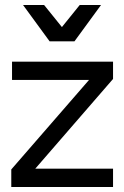

<svg xmlns="http://www.w3.org/2000/svg" viewBox="-20 -746 496 766"><path d="M25 0V-70L369 -466L385 -427H28V-500H431V-431L86 -33L71 -73H431V0ZM72 -726H156L227 -638L298 -726H383L277 -581H178Z"/></svg>

Font: Fustat
Style: Regular
Weight: 400
Designer: Mohamed Gaber, Khaled Hosny, Laura Garcia Mut
Foundry: Kief Type Foundry, Alif Type Foundry, Hard Type Foundry
Version: Version 1.007